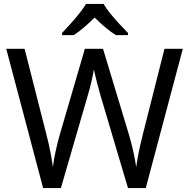

<svg xmlns="http://www.w3.org/2000/svg" viewBox="-20 -964 970 984"><path d="M917 -714 727 0H636L497 -468Q489 -497 481 -526Q473 -555 468 -577.5Q463 -600 461 -609Q460 -596 450.5 -553.5Q441 -511 427 -465L292 0H201L12 -714H106L217 -278Q229 -232 237.5 -189Q246 -146 251 -108Q256 -147 266 -193Q276 -239 289 -283L415 -714H508L639 -280Q653 -234 663 -188.5Q673 -143 678 -108Q683 -145 692 -188.5Q701 -232 713 -279L823 -714ZM511 -944Q523 -922 545.5 -894.5Q568 -867 592.5 -840.5Q617 -814 636 -795V-784H574Q548 -800 520 -823.5Q492 -847 465 -874Q438 -847 411 -824Q384 -801 358 -784H298V-795Q317 -815 340.5 -841Q364 -867 386 -894.5Q408 -922 421 -944Z"/></svg>

Font: TSCustom
Style: Regular
Weight: 400
Designer: Monotype Design Team
Foundry: Monotype Imaging Inc.
Version: Version 2.004; ttfautohint (v1.8.3) -l 8 -r 50 -G 200 -x 14 